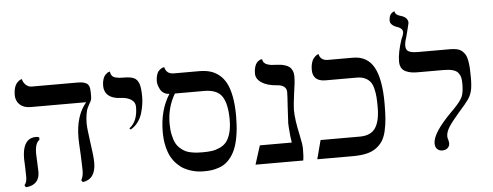

<svg xmlns="http://www.w3.org/2000/svg" viewBox="-50 -876 2612 1018"><g transform="rotate(-5 1256.0 -366.5)"><path d="M399.9 -295.9Q399.9 -270 410.2 -198.2Q421.9 -120.1 421.9 -85Q421.9 2 353 12.2L345.2 2Q356.9 -19 356.9 -48.8Q356.9 -61 355.7 -93Q354.5 -125 354 -136.2Q350.1 -202.6 350.1 -223.1Q350.1 -340.8 407.2 -408.2H127H111.8Q75.2 -408.2 54.2 -428Q33.2 -447.8 33.2 -479Q33.2 -500 37.8 -515.9Q42.5 -531.7 49.1 -539.8Q55.7 -547.9 62.3 -552.7Q68.8 -557.6 73.2 -558.6L78.1 -560.1Q82 -542 95.5 -529.1Q108.9 -516.1 127 -516.1H358.9Q380.9 -516.1 392.1 -514.9Q403.3 -513.7 415 -508.3Q426.8 -502.9 431.4 -490.7Q436 -478.5 436 -458V-434.1Q436 -430.2 435.3 -426.3Q434.6 -422.4 434.1 -420.2Q433.6 -418 431.9 -413.8Q430.2 -409.7 429.4 -408.4Q428.7 -407.2 426 -402.6Q423.3 -397.9 422.9 -397Q415.5 -383.8 411.9 -375.5Q408.2 -367.2 404.1 -345.5Q399.9 -323.7 399.9 -295.9ZM119.1 -159.2Q119.1 -150.9 121.1 -112.8Q123 -74.7 123 -62Q123 -27.3 104.2 -8.3Q85.4 10.7 49.8 13.2L43 2Q56.2 -12.7 56.2 -41Q56.2 -43.9 55.7 -61Q55.2 -78.1 55.2 -88.9Q53.2 -128.9 53.2 -138.2Q53.2 -236.8 112.8 -247.1Q116.7 -248 126 -248Q136.7 -248 143.1 -244.1V-231Q119.1 -216.3 119.1 -159.2Z M629.4 -243.2 623.5 -250Q668.5 -283.2 668.5 -360.8Q668.5 -385.3 647.5 -399.4Q626.5 -413.6 589.4 -415Q548.8 -416.5 526.6 -435.3Q504.4 -454.1 504.4 -486.8Q504.4 -505.4 508.8 -519.8Q513.2 -534.2 519.3 -541.3Q525.4 -548.3 531.5 -552.7Q537.6 -557.1 542 -558.1L546.4 -559.1Q548.3 -545.4 554.7 -537.1Q561 -528.8 573 -525.6Q585 -522.5 593.5 -521.7Q602.1 -521 617.7 -521Q653.8 -521 671.9 -512.2Q689.9 -503.4 697.8 -480.5Q705.6 -457.5 705.6 -411.1Q705.6 -392.1 702.6 -371.6Q699.7 -351.1 692.4 -325.4Q685.1 -299.8 668.7 -277.6Q652.3 -255.4 629.4 -243.2Z M1036.1 -413.1H879.9Q837.9 -342.3 837.9 -256.8Q837.9 -223.1 843.8 -196.3Q849.6 -169.4 858.4 -152.3Q867.2 -135.3 881.6 -122.8Q896 -110.4 908.7 -104.2Q921.4 -98.1 939.9 -94.7Q958.5 -91.3 970.2 -90.6Q981.9 -89.8 1000 -89.8Q1028.3 -89.8 1049.1 -92.8Q1069.8 -95.7 1091.3 -105.5Q1112.8 -115.2 1126.5 -132.1Q1140.1 -148.9 1148.7 -178.5Q1157.2 -208 1157.2 -249Q1157.2 -333.5 1131.1 -373.3Q1105 -413.1 1036.1 -413.1ZM997.1 11.2Q981.4 11.2 965.6 9.3Q949.7 7.3 929.4 1.2Q909.2 -4.9 891.4 -14.9Q873.5 -24.9 856 -42.5Q838.4 -60.1 825.9 -83Q813.5 -106 805.7 -139.9Q797.9 -173.8 797.9 -214.8Q797.9 -332 851.1 -414.1Q834.5 -414.1 821.8 -422.1Q809.1 -430.2 802.7 -442.4Q796.4 -454.6 793.2 -465.6Q790 -476.6 790 -485.8Q790 -504.9 794.7 -519.5Q799.3 -534.2 806.2 -541Q813 -547.9 819.8 -551.8Q826.7 -555.7 831.1 -556.6L835.9 -557.1Q843.8 -520 884.3 -520H1018.1Q1050.8 -520 1076.4 -512.7Q1102.1 -505.4 1124.3 -487.5Q1146.5 -469.7 1161.4 -441.2Q1176.3 -412.6 1184.6 -368.4Q1192.9 -324.2 1192.9 -266.1Q1192.9 -214.8 1187 -173.6Q1181.2 -132.3 1171.1 -103.8Q1161.1 -75.2 1146.2 -54.2Q1131.3 -33.2 1115.2 -20.8Q1099.1 -8.3 1078.1 -1Q1057.1 6.3 1038.6 8.8Q1020 11.2 997.1 11.2Z M1501 -272Q1501 -219.2 1520 -134.8Q1530.8 -85.4 1530.8 -63Q1530.8 -19 1526.9 0H1272.9L1304.7 -100.1H1474.6Q1469.2 -130.9 1465.8 -181.2Q1464.8 -188 1464.8 -204.1Q1464.8 -216.8 1469.7 -293.9Q1473.6 -347.7 1473.6 -369.1Q1473.6 -387.2 1460.7 -397.5Q1447.8 -407.7 1426.8 -409.2Q1374 -412.1 1343 -431.9Q1312 -451.7 1312 -481.9Q1312 -502 1316.7 -516.8Q1321.3 -531.7 1327.6 -538.6Q1334 -545.4 1340.3 -549.3Q1346.7 -553.2 1351.6 -553.7L1356 -554.2Q1357.9 -542.5 1364.7 -534.9Q1371.6 -527.3 1383.1 -523.9Q1394.5 -520.5 1403.1 -519.5Q1411.6 -518.6 1425.8 -518.1Q1441.9 -517.6 1453.4 -515.9Q1464.8 -514.2 1478 -509.8Q1491.2 -505.4 1499.5 -498.3Q1507.8 -491.2 1513.4 -478.5Q1519 -465.8 1519 -448.2Q1519 -416.5 1509.8 -359.9Q1501 -294.9 1501 -272Z M1944.8 -248Q1944.8 -279.8 1943.1 -301.8Q1941.4 -323.7 1935.8 -346.4Q1930.2 -369.1 1919.9 -382.6Q1909.7 -396 1891.8 -404.5Q1874 -413.1 1848.6 -413.1H1682.6Q1613.8 -413.1 1613.8 -475.1Q1613.8 -495.1 1618.2 -510.5Q1622.6 -525.9 1628.9 -533.9Q1635.3 -542 1641.6 -547.1Q1647.9 -552.2 1652.3 -553.7L1656.7 -555.2Q1664.1 -520 1704.6 -520H1836.9Q1913.1 -520 1948 -457Q1982.9 -394 1982.9 -265.1Q1982.9 -216.8 1980.2 -182.4Q1977.5 -147.9 1970 -116.2Q1962.4 -84.5 1949 -64.2Q1935.5 -43.9 1914.3 -28.8Q1893.1 -13.7 1862.5 -6.8Q1832 0 1790.5 0H1601.6L1627.9 -100.1H1837.9Q1895 -100.1 1919.9 -136.5Q1944.8 -172.9 1944.8 -248Z M2118.7 -558.1Q2118.7 -535.2 2135 -527.6Q2151.4 -520 2183.6 -520H2342.8H2353.5Q2375.5 -520 2391.4 -516.1Q2407.2 -512.2 2418 -502.7Q2428.7 -493.2 2435.1 -481.4Q2441.4 -469.7 2444.8 -450.2Q2448.2 -430.7 2449.5 -410.9Q2450.7 -391.1 2450.7 -360.8Q2450.7 -315.4 2444.8 -291.3Q2439 -267.1 2424.8 -246.3Q2410.6 -225.6 2371.6 -182.1Q2333.5 -138.2 2316.2 -111.3Q2298.8 -84.5 2298.8 -61Q2298.8 -51.8 2302.7 -42Q2302.7 -41.5 2304.2 -34.9Q2305.7 -28.3 2305.7 -24.9Q2305.7 -7.8 2294.7 1.7Q2283.7 11.2 2266.6 11.2Q2249.5 11.2 2239 0.5Q2228.5 -10.3 2228.5 -29.8Q2228.5 -85 2331.5 -188L2344.7 -201.2Q2381.8 -239.3 2392.3 -262Q2402.8 -284.7 2402.8 -332Q2402.8 -352.5 2399.7 -365.7Q2396.5 -378.9 2387.2 -390.6Q2377.9 -402.3 2358.6 -407.7Q2339.4 -413.1 2309.6 -413.1H2172.9Q2153.3 -413.1 2138.4 -415.5Q2123.5 -418 2108.9 -424.6Q2094.2 -431.2 2086.4 -444.8Q2078.6 -458.5 2078.6 -479Q2078.6 -526.4 2102.5 -597.2Q2113.8 -619.6 2113.8 -632.8Q2113.8 -649.4 2091.8 -659.2Q2047.9 -672.9 2047.9 -698.2Q2047.9 -710.9 2051 -720.2Q2054.2 -729.5 2058.3 -734.1Q2062.5 -738.8 2066.9 -741.5Q2071.3 -744.1 2074.7 -745.1L2077.6 -746.1Q2079.6 -726.1 2107.4 -719.2Q2146.5 -708.5 2146.5 -678.2Q2146.5 -675.8 2137.9 -642.3Q2129.4 -608.9 2127.4 -602.1Q2118.7 -576.7 2118.7 -558.1Z"/></g></svg>

Font: Common Serif
Style: Regular
Weight: 400
Designer: Philipp H. Poll, Khaled Hosny
Foundry: Stefan Peev, Context Ltd.
Version: Version 1.026